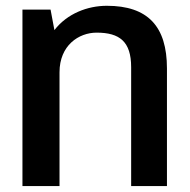

<svg xmlns="http://www.w3.org/2000/svg" viewBox="-20 -430 644 650"><path d="M424 200H545.2V-198.3C545.2 -341.1 480.2 -410.4 341.7 -410.4C276.8 -410.4 207.5 -384.4 164.2 -328.1L151.2 -397.4H56V200H181.5V-185.3C181.5 -276.2 246.5 -319.5 307.1 -319.5C385 -319.5 424 -289.2 424 -202.6Z"/></svg>

Font: PleaseOptimize
Style: Demi-Bold
Weight: 600
Version: Version 001.000